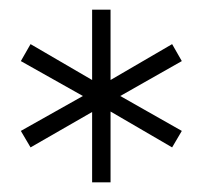

<svg xmlns="http://www.w3.org/2000/svg" viewBox="-20 -762 418 396"><path d="M335 -671 355 -636 228 -564 355 -492 335 -458 208 -532V-386H170V-531L43 -458L23 -492L151 -564L23 -636L43 -671L170 -597V-742H208V-597Z"/></svg>

Font: Montserrat-Alt1 Light
Style: Regular
Weight: 300
Designer: Differentunic
Foundry: Differentunic
Version: Version 7.222